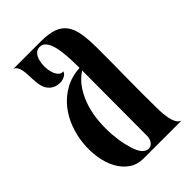

<svg xmlns="http://www.w3.org/2000/svg" viewBox="-167 -580 641 641"><g transform="rotate(-45 154.0 -259.5)"><path d="M181.2 -365.2Q181.2 -394.5 179.4 -420.7Q177.7 -446.8 172.9 -466.6Q168 -486.3 158.9 -497.8Q149.9 -509.3 134.8 -508.8Q123 -508.3 115.5 -499.5Q107.9 -490.7 104.5 -477.5Q101.1 -464.4 101.3 -449.7Q101.6 -435.1 105.5 -422.4Q109.4 -409.7 116.7 -401.9Q124 -394 134.8 -395Q131.3 -385.7 121.6 -380.6Q111.8 -375.5 99.6 -375.5Q88.9 -375.5 80.1 -378.9Q68.4 -383.8 61.3 -391.4Q54.2 -398.9 50.5 -408.4Q46.9 -418 45.7 -428.7Q44.4 -439.5 43.9 -450.2Q43.5 -460.9 43 -471.7Q42.5 -482.4 40.8 -491.9Q39.1 -501.5 34.9 -508.5Q30.8 -515.6 22.9 -519H151.9Q189.5 -519 212.6 -510.5Q235.8 -502 248.5 -483.4Q261.2 -464.8 265.6 -436Q270 -407.2 270 -366.2Q270 -295.4 269 -227.3Q268.1 -159.2 269 -88.9Q269.5 -7.8 297.9 0H118.2Q88.9 0 67.4 -15.1Q45.9 -30.3 32.5 -55.2Q19 -80.1 13.9 -112.1Q8.8 -144 12 -177.7Q15.1 -211.4 27.1 -243.9Q39.1 -276.4 60.1 -302.5Q81.1 -328.6 111.3 -345.7Q141.6 -362.8 181.2 -365.2ZM121.1 -39.1Q127.9 -23.9 136.7 -17.3Q145.5 -10.7 153.8 -10.7Q164.6 -10.7 172.4 -20.5Q180.2 -30.3 180.2 -46.9L181.2 -353Q154.8 -335.4 138.2 -309.6Q121.6 -283.7 112.5 -253.9Q103.5 -224.1 101.1 -192.6Q98.6 -161.1 100.8 -132.1Q103 -103 108.6 -78.6Q114.3 -54.2 121.1 -39.1Z"/></g></svg>

Font: 003 KoZ KJR
Style: Regular
Weight: 400
Designer: Ko Z, Min Khaing
Foundry: Your Own Font Foundry
Version: Version 2.50;March 29, 2020;